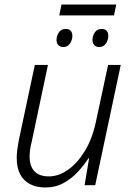

<svg xmlns="http://www.w3.org/2000/svg" viewBox="-20 -819 579 849"><path d="M242 -751 252 -799H494L484 -751ZM261 -611Q246 -611 238 -619.5Q230 -628 230 -642Q230 -660 240 -675.5Q250 -691 271 -691Q286 -691 293 -682.5Q300 -674 300 -661Q300 -641 289 -626Q278 -611 261 -611ZM419 -611Q405 -611 397 -619.5Q389 -628 389 -642Q389 -660 399 -675.5Q409 -691 430 -691Q445 -691 452 -682.5Q459 -674 459 -661Q459 -641 448 -626Q437 -611 419 -611ZM180 10Q141 10 112.5 -5Q84 -20 69 -48.5Q54 -77 54 -120Q54 -139 56.5 -158Q59 -177 63 -198L134 -532H192L120 -191Q115 -172 113 -156Q111 -140 111 -127Q111 -84 132.5 -61.5Q154 -39 196 -39Q239 -39 280.5 -68Q322 -97 355 -151Q388 -205 404 -280L458 -532H514L401 0H354L374 -119H371Q354 -92 326.5 -61.5Q299 -31 262.5 -10.5Q226 10 180 10Z"/></svg>

Font: Noto Sans Display Light
Style: Italic
Weight: 300
Italic angle: -12°
Designer: Monotype Design Team
Foundry: Monotype Imaging Inc.
Version: Version 2.003